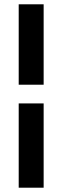

<svg xmlns="http://www.w3.org/2000/svg" viewBox="-20 -802 292 893"><path d="M67 -782H183V-408H67ZM183 -321V71H67V-321Z"/></svg>

Font: Freesentation 7 Bold
Style: Regular
Weight: 700
Designer: glyphs from Roboto by Christian Robertson / Hangul glyphs from Noto Sans CJK(Source Han Sans) by Jang Soo-young and Kang
Foundry: PT&
Version: Version 2.001